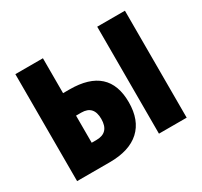

<svg xmlns="http://www.w3.org/2000/svg" viewBox="-148 -912 1167 1110"><g transform="rotate(-30 436.0 -357.5)"><path d="M617 -1V-715H802V-1ZM70 0V-714H254V-481H297Q557 -481 557 -246Q557 -126 488 -63Q419 0 288 0ZM254 -150H286Q371 -150 371 -242Q371 -331 289 -331H254Z"/></g></svg>

Font: Noto Sans SemiCondensed Black
Style: Regular
Weight: 900
Width: 4
Designer: Monotype Design Team
Foundry: Monotype Imaging Inc.
Version: Version 2.013; ttfautohint (v1.8.4.7-5d5b)